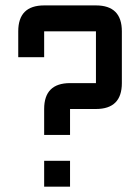

<svg xmlns="http://www.w3.org/2000/svg" viewBox="-20 -704 528 724"><path d="M146.5 -683.6H341.8Q439.5 -683.6 439.5 -585.9V-390.6Q439.5 -293 341.8 -293H244.1V-195.3H146.5V-293Q146.5 -390.6 244.1 -390.6H341.8V-585.9H146.5V-488.3H48.8V-585.9Q48.8 -683.6 146.5 -683.6ZM146.5 0V-97.7H244.1V0Z"/></svg>

Font: BabelStone Runic Beagnoth
Style: Regular
Weight: 400
Designer: Andrew West
Foundry: BabelStone
Version: Version 7.004;November 9, 2023